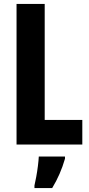

<svg xmlns="http://www.w3.org/2000/svg" viewBox="-20 -734 453 975"><path d="M64 0V-714H207V-125H398V0ZM310 72Q287 152 245 221H155V208Q159 191 164 164Q169 137 172.5 109Q176 81 177 61H310Z"/></svg>

Font: Noto Sans Bengali ExtraCondensed
Style: Bold
Weight: 700
Width: 2
Designer: Joana Ranito - Universal Thirst; Jelle Bosma - Monotype Design Team
Foundry: Universal Thirst ehf.
Version: Version 3.000; ttfautohint (v1.8.4.7-5d5b)